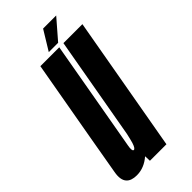

<svg xmlns="http://www.w3.org/2000/svg" viewBox="-256 -748 798 798"><g transform="rotate(-45 143.0 -348.5)"><path d="M111.5 0 110.5 -27.5Q74 4.5 30.5 4.5Q-1.5 4.5 -16 -11.5Q-33 -30 -25.5 -71Q-12.5 -147 4.5 -243.5L67.5 -600H178.5L115.5 -243Q97.5 -141 92 -110Q87 -83 94 -79.5Q95 -79 96 -79Q104.5 -79 112.5 -104.5Q117.5 -122 123 -147.5L203 -600H314.5L208.5 0ZM133.5 -616.5 186 -702.5H263L188.5 -616.5Z"/></g></svg>

Font: Anybody UltraCondensed SemiBold
Style: Italic
Weight: 600
Width: 1
Italic angle: -10°
Designer: Tyler Finck
Foundry: Etcetera Type Company
Version: Version 1.010; ttfautohint (v1.8.3) -l 8 -r 50 -G 200 -x 14 